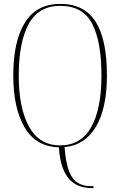

<svg xmlns="http://www.w3.org/2000/svg" viewBox="-20 -745 617 984"><path d="M449 219Q421 219 393 210.5Q365 202 341.5 180Q318 158 302 116.5Q286 75 282 10Q165 7 106.5 -91.5Q48 -190 48 -359Q48 -533 107.5 -629Q167 -725 289 -725Q412 -725 470 -634Q528 -543 528 -358Q528 -191 472 -96Q416 -1 311 9Q317 91 334.5 134Q352 177 380 193Q408 209 445 209H459V219ZM288 0Q395 0 447.5 -93.5Q500 -187 500 -358Q500 -531 452.5 -623Q405 -715 289 -715Q177 -715 126.5 -621Q76 -527 76 -358Q76 -191 129 -95.5Q182 0 288 0Z"/></svg>

Font: Noto Serif Display Condensed Thin
Style: Regular
Weight: 100
Width: 3
Designer: Monotype Design Team
Foundry: Monotype Imaging Inc.
Version: Version 2.009